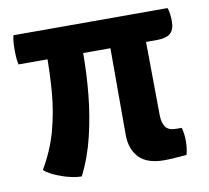

<svg xmlns="http://www.w3.org/2000/svg" viewBox="-63 -565 701 645"><g transform="rotate(-10 287.5 -242.5)"><path d="M335.5 -445.5H456.5L459.5 -146Q460 -120.5 470.2 -106.2Q480.5 -92 506 -92H525Q531 -71 531 -47Q531 -36 529.8 -24Q528.5 -12 525 0.5Q506 2 485.5 3.5Q465 5 448 5Q390.5 5 363 -23.8Q335.5 -52.5 335.5 -102.5ZM22 -397Q19 -409.5 18.2 -423Q17.5 -436.5 17.5 -446.5Q17.5 -456.5 18.2 -470Q19 -483.5 22 -496.5H548Q551.5 -487.5 553 -474.2Q554.5 -461 554.5 -450Q554.5 -422.5 540.5 -409.8Q526.5 -397 492.5 -397ZM242.5 -445.5V-397Q242.5 -330 235.8 -258.5Q229 -187 212.5 -118Q196 -49 166 10.5Q152 10.5 133.5 6.8Q115 3 98.5 -3Q82.5 -8.5 67 -16.2Q51.5 -24 41 -33.5Q77 -95 93.8 -157.5Q110.5 -220 115.8 -283.5Q121 -347 121 -411.5V-445.5Z"/></g></svg>

Font: Signika SemiBold
Style: Regular
Weight: 600
Designer: Anna Giedry
Foundry: Anna Giedry
Version: Version 2.001